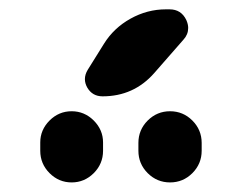

<svg xmlns="http://www.w3.org/2000/svg" viewBox="-20 -1004 511 403"><path d="M64.5 -687.5V-705.1Q64.5 -731.4 84 -751Q103.5 -770.5 130.4 -770.5Q157.2 -770.5 176.8 -751Q196.3 -731.4 196.3 -705.1V-687.5Q196.3 -660.2 176.8 -640.6Q157.2 -621.1 130.4 -621.1Q103.5 -621.1 84 -640.6Q64.5 -660.2 64.5 -687.5ZM270.5 -687.5V-704.1Q270.5 -731.4 290 -751Q309.6 -770.5 336.9 -770.5Q364.3 -770.5 383.8 -751Q403.3 -731.4 403.3 -704.1V-687.5Q403.3 -660.2 383.8 -640.6Q364.3 -621.1 336.9 -621.1Q309.6 -621.1 290 -640.6Q270.5 -660.2 270.5 -687.5ZM198.2 -912.1Q218.8 -945.3 253.9 -964.8Q289.1 -984.4 328.1 -984.4H335.9Q360.4 -984.4 371.1 -961.9Q375 -953.1 375 -945.3Q375 -931.6 365.2 -920.9L303.7 -850.6Q260.7 -801.8 195.3 -801.8Q173.8 -801.8 163.1 -820.3Q158.2 -829.1 158.2 -837.9Q158.2 -847.7 164.1 -857.4Z"/></svg>

Font: Gen Jyuu GothicX Bold
Style: Bold
Weight: 700
Designer: Ryoko NISHIZUKA (kana &amp; ideographs); Paul D. Hunt (Latin, Greek &amp; Cyrillic); Wenlong ZHANG (bopomofo); Sandoll C
Version: Version 1.058.20140828